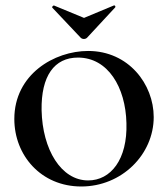

<svg xmlns="http://www.w3.org/2000/svg" viewBox="-20 -665 610 697"><path d="M273 -528C279 -522 290 -522 296 -528L398 -638C401 -642 396 -647 393 -645L285 -600L176 -645C174 -646 167 -640 170 -637ZM275 12C422 12 538 -104 538 -240C538 -359 447 -480 300 -480C177 -480 32 -395 32 -233C32 -101 129 12 275 12ZM300 -10C202 -10 134 -122 131 -265C129 -389 177 -456 263 -456C372 -456 436 -348 439 -218C443 -86 382 -10 300 -10Z"/></svg>

Font: Cormorant SC Semi
Style: Regular
Weight: 600
Designer: Christian Thalmann (Catharsis Fonts)
Version: Version 1.000;PS 001.000;hotconv 1.0.70;makeotf.lib2.5.58329